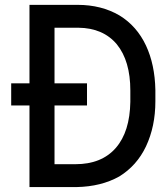

<svg xmlns="http://www.w3.org/2000/svg" viewBox="-20 -759 665 779"><path d="M291 0H99.6V-331.1H25.4V-420.9H99.6V-739.3H294.9Q391.6 -739.3 464.8 -696.3Q535.2 -653.3 572.3 -574.2Q608.4 -497.1 610.4 -393.6V-347.7Q610.4 -246.1 572.3 -165Q535.2 -86.9 463.9 -43Q390.6 -2 291 0ZM333 -420.9V-331.1H201.2V-92.8H286.1Q392.6 -92.8 450.2 -159.2Q506.8 -224.6 508.8 -345.7V-391.6Q508.8 -511.7 454.1 -579.1Q398.4 -645.5 297.9 -646.5H201.2V-420.9Z"/></svg>

Font: RobotoJAA
Style: Medium
Weight: 500
Version: Version 2.05; 2016-11-05